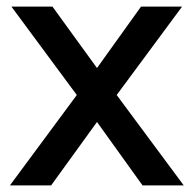

<svg xmlns="http://www.w3.org/2000/svg" viewBox="-20 -560 585 580"><path d="M134.5 0H10L212 -273L14.5 -540H138.5L273 -354.5L406 -540H530L332.5 -273L535 0H410.5L273 -191.5Z"/></svg>

Font: Hauora SemiBold
Style: Regular
Weight: 600
Designer: Wayne Shih
Foundry: WCYS
Version: Version 1.001